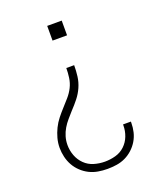

<svg xmlns="http://www.w3.org/2000/svg" viewBox="-138 -609 775 920"><g transform="rotate(-20 250.0 -148.5)"><path d="M213 -445V-520H287V-445ZM251 223Q227 223 203.5 219Q180 215 159 204.5Q138 194 120.5 177.5Q103 161 91.5 140.5Q80 120 74.5 96.5Q69 73 69 50Q69 25 75.5 1Q82 -23 93 -45.5Q104 -68 119.5 -87.5Q135 -107 151.5 -125Q168 -143 184.5 -162Q201 -181 212 -203Q223 -225 226.5 -250Q230 -275 230 -299H270Q270 -271 266.5 -243Q263 -215 251.5 -189Q240 -163 222.5 -141Q205 -119 186 -99L185 -98Q171 -82 157 -66Q143 -50 132 -31.5Q121 -13 115 7.5Q109 28 109 50Q109 78 119 104.5Q129 131 149 150.5Q169 170 196 178Q223 186 251 186Q279 186 306 178.5Q333 171 353 152Q373 133 383 107Q393 81 393 53Q393 52 393 50.5Q393 49 393 48H433Q433 49 433 51Q433 53 433 54Q433 78 427.5 101Q422 124 410 144Q398 164 380.5 180Q363 196 342 206Q321 216 297.5 219.5Q274 223 251 223Z"/></g></svg>

Font: Iosevka SS04 Extralight
Style: Regular
Weight: 200
Monospace: yes
Designer: Belleve Invis
Foundry: Belleve Invis
Version: Version 19.0.0; ttfautohint (v1.8.4)